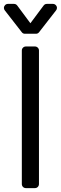

<svg xmlns="http://www.w3.org/2000/svg" viewBox="-24 -966 312 986"><path d="M88.1 -21V-706.7Q88.1 -715.2 94.1 -721.2Q100.1 -727.3 109 -727.3H155.5Q164.1 -727.3 170.1 -721.2Q176.1 -715.2 176.1 -706.7V-21Q176.1 -12.1 170.1 -6Q164.1 0 155.5 0H109Q100.1 0 94.1 -6Q88.1 -12.1 88.1 -21ZM47.9 -946H17Q8.2 -946 2.1 -939.8Q-3.9 -933.6 -3.9 -925.4Q-3.9 -918.3 0.7 -912.6L87.7 -800.8Q93.7 -792.6 104 -792.6H160.5Q170.8 -792.6 176.8 -800.8L263.8 -912.6Q268.5 -918.3 268.5 -925.4Q268.5 -933.6 262.4 -939.8Q256.4 -946 247.5 -946H216.6Q206.3 -946 199.9 -937.5L132.1 -846.6L64.6 -937.5Q58.2 -946 47.9 -946Z"/></svg>

Font: DeltaSans
Style: Regular
Weight: 400
Designer: Rasmus Andersson
Foundry: rsms
Version: Version 3.012